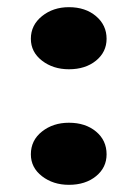

<svg xmlns="http://www.w3.org/2000/svg" viewBox="-20 -502 383 535"><path d="M172 -309Q128 -309 97 -333Q66 -357 66 -394Q66 -432 97 -457Q128 -482 172 -482Q218 -482 247.5 -457Q277 -432 277 -394Q277 -357 247.5 -333Q218 -309 172 -309ZM172 13Q128 13 97 -11Q66 -35 66 -72Q66 -111 97 -135.5Q128 -160 172 -160Q218 -160 247.5 -135.5Q277 -111 277 -72Q277 -35 247.5 -11Q218 13 172 13Z"/></svg>

Font: BioRhyme ExtraBold ExtraBold
Style: Regular
Weight: 800
Version: Version 1.600;gftools[0.9.33]